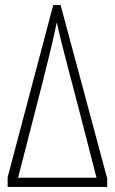

<svg xmlns="http://www.w3.org/2000/svg" viewBox="-20 -734 451 754"><path d="M10 0H401V-33L218 -714H189L10 -38ZM51 -36C130 -345 173 -503 203 -646C225 -544 253 -452 359 -36Z"/></svg>

Font: Kathrein 37 Thin Condensed
Style: Regular
Weight: 250
Width: 3
Designer: Lazydogs Typefoundry, based on Open Sans by Ascender Corporation
Foundry: Lazydogs Typefoundry
Version: Version 1.003;PS 001.003;hotconv 1.0.88;makeotf.lib2.5.64775